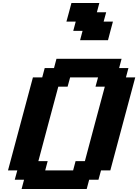

<svg xmlns="http://www.w3.org/2000/svg" viewBox="-20 -1270 929 1290"><path d="M125 0H562.5L579.1 -62.5H641.6L658.7 -125H721.2Q749 -229.5 804.9 -437.7Q860.8 -646 888.7 -750H826.2L842.8 -812.5H780.3L796.9 -875H359.4L342.8 -812.5H280.3L263.7 -750H201.2Q173.3 -646 117.4 -437.5Q61.5 -229 33.7 -125H96.2L79.1 -62.5H141.6ZM471.2 -125H283.7L300.3 -187.5H237.8Q259.8 -270.5 304.4 -437.3Q349.1 -604 371.6 -687.5H434.1L451.2 -750H638.7L621.6 -687.5H684.1Q661.6 -604 616.9 -437.3Q572.3 -270.5 550.3 -187.5H487.8ZM518.1 -1000H705.6Q710.9 -1020.5 721.9 -1062.3Q732.9 -1104 738.8 -1125H676.3L693.4 -1187.5H630.9L647.5 -1250H460Q454.6 -1229 443.4 -1187.5Q432.1 -1146 426.3 -1125H488.8L472.2 -1062.5H534.7Z"/></svg>

Font: Faithful 32x
Style: SemiboldOblique
Weight: 400
Foundry: Faithful Resource Pack
Version: Version 1.0; January 27, 2023